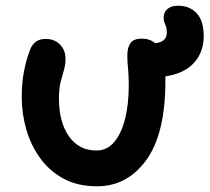

<svg xmlns="http://www.w3.org/2000/svg" viewBox="-20 -641 735 671"><path d="M319 10Q251 10 201.5 -17Q152 -44 119.5 -89.5Q87 -135 71.5 -190Q56 -245 56 -301Q56 -350 63.5 -390Q71 -430 85 -467Q92 -485 105 -495Q118 -505 140 -505Q170 -505 189.5 -485.5Q209 -466 209 -435Q209 -415 203.5 -396.5Q198 -378 192 -355Q186 -332 186 -297Q186 -214 221 -164.5Q256 -115 317 -115Q354 -115 379 -144.5Q404 -174 417 -225Q430 -276 430 -343Q430 -379 427.5 -401Q425 -423 425 -447Q425 -475 436 -490.5Q447 -506 476 -506Q504 -506 522 -490Q563 -494 563 -527Q563 -545 557.5 -555.5Q552 -566 552 -580Q552 -598 565 -609.5Q578 -621 602 -621Q643 -621 667.5 -594.5Q692 -568 692 -515Q692 -459 658 -421.5Q624 -384 558 -374Q558 -367 558 -359Q558 -174 491.5 -82Q425 10 319 10Z"/></svg>

Font: Shantell Sans Normal
Style: Regular
Weight: 600
Designer: Stephen Nixon, Anya Danilova, Shantell Martin
Foundry: Arrow Type
Version: Version 1.009;[a7da0bfa3]